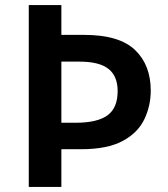

<svg xmlns="http://www.w3.org/2000/svg" viewBox="-20 -734 659 754"><path d="M572 -378Q572 -318 546.5 -265Q521 -212 461 -180Q401 -148 298 -148H221V0H93V-714H221V-597H311Q448 -597 510 -538Q572 -479 572 -378ZM278 -252Q362 -252 402 -281Q442 -310 442 -376Q442 -435 406 -463.5Q370 -492 292 -492H221V-252Z"/></svg>

Font: Noto Sans Gujarati UI SemiBold
Style: Regular
Weight: 600
Designer: Jelle Bosma - Monotype Design Team, Universal Thirst
Foundry: Monotype Imaging Inc.
Version: Version 2.106; ttfautohint (v1.8.4.7-5d5b)